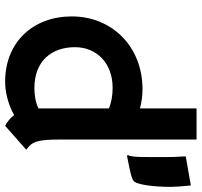

<svg xmlns="http://www.w3.org/2000/svg" viewBox="-39 -729 775 737"><g transform="rotate(90 348.5 -360.5)"><path d="M43 -248.5C43 -102.5 139.2 7.3 293.9 7.3C329.1 7.3 377.9 -2.4 421.9 -27.3C432.6 -12.7 446.3 -1.5 462.9 7.3L554.7 -73.7C522.9 -96.2 515.6 -117.7 515.6 -205.6V-727.5H396V-510.3C372.6 -516.6 346.7 -520 322.3 -520C157.7 -520 43 -401.9 43 -248.5ZM161.1 -260.7C161.1 -345.2 223.6 -405.3 316.9 -405.3C347.7 -405.3 373.5 -400.4 396 -391.1V-134.3V-120.6C372.1 -109.4 346.2 -105 318.4 -105C213.9 -105 161.1 -171.4 161.1 -260.7ZM578.1 -460.4C647.5 -474.6 658.7 -476.1 673.3 -484.9C688 -493.7 697.3 -558.1 697.3 -628.4C697.3 -643.1 695.8 -668.9 691.9 -705.6L580.1 -686C582.5 -653.8 583 -625 583 -599.6C582.5 -536.1 585 -480 575.2 -463.4Z"/></g></svg>

Font: HammersmithOne
Style: Regular
Weight: 400
Designer: Nicole Fally
Foundry: Nicole Fally
Version: Version 1.003